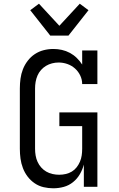

<svg xmlns="http://www.w3.org/2000/svg" viewBox="-20 -1007 640 1035"><path d="M267 8Q241 8 215 2Q189 -4 167 -19Q145 -34 129 -55Q113 -76 103.5 -101Q94 -126 90.5 -152Q87 -178 87 -205V-530Q87 -557 90.5 -583Q94 -609 103.5 -633.5Q113 -658 129.5 -679.5Q146 -701 168 -715.5Q190 -730 215.5 -736.5Q241 -743 268 -743Q291 -743 313.5 -738Q336 -733 356.5 -722Q377 -711 393.5 -695Q410 -679 423 -659V-735H505V-554H423Q423 -578 412.5 -600Q402 -622 384 -638Q366 -654 343 -662Q320 -670 296 -670Q278 -670 260.5 -665.5Q243 -661 228 -652Q213 -643 201 -629.5Q189 -616 182 -599.5Q175 -583 172 -565.5Q169 -548 169 -530V-205Q169 -187 172 -169Q175 -151 182.5 -134.5Q190 -118 202 -104.5Q214 -91 229.5 -82Q245 -73 263 -69Q281 -65 299 -65Q317 -65 334.5 -69Q352 -73 367 -82Q382 -91 393 -105Q404 -119 411 -135.5Q418 -152 420.5 -169.5Q423 -187 423 -205V-327H300V-401H505V0H432V-120Q425 -93 410.5 -68Q396 -43 373.5 -25Q351 -7 323.5 0.5Q296 8 267 8ZM251 -815 143 -952 190 -987 300 -868 410 -987 457 -952 349 -815Z"/></svg>

Font: Iosevka Plex Etoile
Style: Regular
Weight: 400
Designer: Belleve Invis
Foundry: Belleve Invis
Version: Version 25.1.1; ttfautohint (v1.8.4)